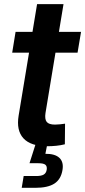

<svg xmlns="http://www.w3.org/2000/svg" viewBox="-20 -691 406 915"><path d="M366.2 -539.1 349.6 -439.9H38.1L54.2 -539.1ZM156.7 -671.4H282.7L196.8 -152.3Q192.4 -123 202.6 -110.1Q212.9 -97.2 242.2 -97.2Q251.5 -97.2 266.1 -98.6Q280.8 -100.1 290 -101.6L289.1 -3.4Q270 1.5 248.3 3.7Q226.6 5.9 205.6 5.9Q126.5 5.9 91.8 -31.7Q57.1 -69.3 68.8 -140.1ZM83.5 204.1 92.8 147.9H152.8Q176.8 147.9 188.5 140.9Q200.2 133.8 202.6 117.7Q205.1 101.6 196.3 94.2Q187.5 86.9 163.1 86.9H120.6L155.3 -22H208.5L204.6 0L196.3 42Q242.2 41.5 263.2 61.5Q284.2 81.5 277.8 119.1Q270.5 163.6 239.3 183.8Q208 204.1 148.4 204.1Z"/></svg>

Font: Inter 18pt SemiBold
Style: Italic
Weight: 600
Italic angle: -9.3988°
Designer: Rasmus Andersson
Foundry: rsms
Version: Version 4.001;git-66647c0bb